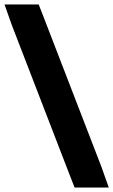

<svg xmlns="http://www.w3.org/2000/svg" viewBox="-65 -790 508 861"><path d="M-11.8 -677 -44.8 -770H108.5L126.9 -723L389.8 -42L422.8 51H269.5L251.1 4Z"/></svg>

Font: Nordica Plus
Style: NordicaClassicRgExt
Weight: 500
Version: Version 1.01